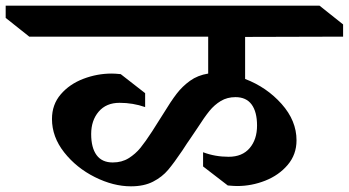

<svg xmlns="http://www.w3.org/2000/svg" viewBox="-93 -806 1228 676"><path d="M770 -528Q846 -499 898.5 -440Q951 -381 951 -312Q951 -262 920 -225.5Q889 -189 841 -170Q793 -151 742 -151Q731 -151 709 -153L622 -220V-270Q664 -254 712 -254Q760 -254 786 -284.5Q812 -315 812 -364Q812 -412 793 -438Q774 -464 736 -464Q707 -464 684.5 -450.5Q662 -437 644.5 -415.5Q627 -394 602 -355L577 -318Q567 -304 549 -276Q520 -233 499 -208Q478 -183 446 -166.5Q414 -150 368 -150Q306 -150 241 -182.5Q176 -215 133 -269.5Q90 -324 90 -387Q90 -438 121 -474Q152 -510 200.5 -528.5Q249 -547 300 -547Q312 -547 332 -545L418 -478V-429Q375 -444 328 -444Q281 -444 254.5 -413Q228 -382 228 -334Q228 -286 247 -260Q266 -234 304 -234Q336 -234 360 -249Q384 -264 401.5 -285.5Q419 -307 443 -344L455 -363L481 -404Q509 -450 529 -476Q549 -502 576 -521.5Q603 -541 640 -547V-677H10L-73 -743V-786H1032L1115 -720V-677L770 -676Z"/></svg>

Font: Inknut Antiqua Medium
Style: Regular
Weight: 500
Designer: Claus Eggers Sørensen
Foundry: Claus Eggers Sørensen
Version: Version 1.003; ttfautohint (v1.8.2) -l 8 -r 50 -G 200 -x 14 